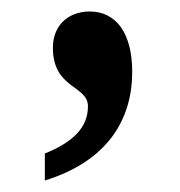

<svg xmlns="http://www.w3.org/2000/svg" viewBox="-20 -160 313 334"><path d="M58 154C168 120 210 47 210 -35C210 -101 183 -140 136 -140C100 -140 72 -117 72 -77C72 -5 133 -12 133 25C133 61 108 87 58 107Z"/></svg>

Font: Noto Serif Bengali Condensed
Style: Bold
Weight: 700
Width: 3
Designer: Juan Bruce, Universal Thirst, Indian Type Foundry and the Monotype Design Team.
Foundry: Monotype Imaging Inc.
Version: Version 2.003